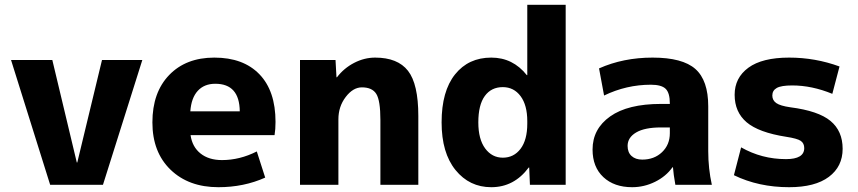

<svg xmlns="http://www.w3.org/2000/svg" viewBox="-20 -770 3577 800"><path d="M198 -520 300 -93H302L405 -520H573L409 0H189L26 -520Z M773 -306H979Q978 -421 877 -421Q831 -421 804 -391.5Q777 -362 773 -306ZM774 -207Q781 -158 815.5 -130.5Q850 -103 905 -103Q979 -103 1050 -139L1085 -30Q996 10 890 10Q766 10 690.5 -63Q615 -136 615 -260Q615 -385 685 -457.5Q755 -530 873 -530Q994 -530 1061 -460.5Q1128 -391 1128 -262Q1128 -231 1124 -207Z M1230 -520H1378L1382 -448H1384Q1413 -486 1455.5 -508Q1498 -530 1543 -530Q1637 -530 1680 -475Q1723 -420 1723 -287V0H1565V-270Q1565 -351 1548 -378.5Q1531 -406 1488 -406Q1451 -406 1420.5 -366Q1390 -326 1390 -273V0H1230Z M2337 -750V0H2188L2185 -72H2183Q2122 10 2027 10Q1936 10 1878 -61.5Q1820 -133 1820 -260Q1820 -390 1876 -460Q1932 -530 2027 -530Q2117 -530 2175 -457H2177V-750ZM1973 -260Q1973 -190 2001.5 -151.5Q2030 -113 2075 -113Q2121 -113 2149 -150Q2177 -187 2177 -255V-265Q2177 -332 2149 -369.5Q2121 -407 2075 -407Q2027 -407 2000 -370Q1973 -333 1973 -260Z M2699 -530Q2824 -530 2877.5 -482.5Q2931 -435 2931 -327V-140Q2931 -68 2946 0H2794Q2786 -45 2784 -73H2782Q2755 -35 2709.5 -12.5Q2664 10 2614 10Q2539 10 2494 -32Q2449 -74 2449 -147Q2449 -233 2522.5 -285Q2596 -337 2734 -337H2771V-339Q2771 -383 2753.5 -400Q2736 -417 2692 -417Q2590 -417 2497 -372L2476 -485Q2577 -530 2699 -530ZM2595 -162Q2595 -135 2611.5 -120Q2628 -105 2656 -105Q2706 -105 2738.5 -136Q2771 -167 2771 -215V-239H2734Q2666 -239 2630.5 -218Q2595 -197 2595 -162Z M3448 -379Q3363 -414 3281 -414Q3235 -414 3216.5 -403.5Q3198 -393 3198 -372Q3198 -352 3214.5 -340.5Q3231 -329 3273 -323Q3390 -308 3440.5 -266Q3491 -224 3491 -150Q3491 -76 3433.5 -33Q3376 10 3268 10Q3141 10 3038 -40L3068 -156Q3154 -107 3255 -107Q3331 -107 3331 -153Q3331 -173 3316.5 -183Q3302 -193 3256 -200Q3141 -218 3091 -260.5Q3041 -303 3041 -375Q3041 -446 3098.5 -488Q3156 -530 3268 -530Q3377 -530 3478 -493Z"/></svg>

Font: M PLUS 1p ExtraBold
Style: Regular
Weight: 800
Version: Version 1.062